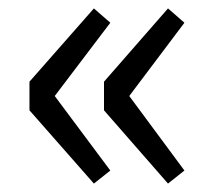

<svg xmlns="http://www.w3.org/2000/svg" viewBox="-20 -510 519 456"><path d="M203 -74 50 -248V-316L203 -490L242 -456L110 -282L242 -105ZM379 -74 227 -248V-316L379 -490L418 -456L287 -282L418 -105Z"/></svg>

Font: Source Han Sans & Saira Hybrid
Style: Regular
Weight: 400
Designer: Ryoko NISHIZUKA 西塚涼子 (kana & ideographs); Paul D. Hunt (Latin, Greek & Cyrillic); Wenlong ZHANG 张文龙 (bopomofo); Sandoll 
Foundry: Adobe Systems Incorporated
Version: Version 1.00;August 2, 2021;FontCreator 13.0.0.2675 64-bit